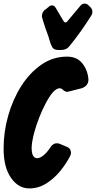

<svg xmlns="http://www.w3.org/2000/svg" viewBox="-41 -1046 534 1068"><path d="M299 -768H283Q258 -768 249 -784.5Q240 -801 235 -820.5Q230 -840 223 -858Q216 -876 210 -894Q192 -949 192 -954Q192 -983 218 -998Q225 -1004 232 -1010Q239 -1016 249 -1016Q261 -1016 269 -1002L311 -931Q317 -921 323 -921Q329 -921 335 -929L407 -1015Q416 -1026 429 -1026Q441 -1026 448 -1019.5Q455 -1013 461 -1007Q470 -998 471.5 -990.5Q473 -983 473 -980V-979Q473 -969 467 -960Q411 -870 345 -789Q329 -768 299 -768ZM122 2Q61 2 20 -57Q-21 -116 -21 -219Q-21 -313 5 -404Q31 -495 78 -568.5Q125 -642 189.5 -686.5Q254 -731 332 -731Q387 -731 417 -693.5Q447 -656 451 -604Q451 -568 413 -555L334 -535Q321 -535 307 -548Q300 -555 291 -555Q257 -555 213 -471Q173 -394 150 -311Q135 -254 135 -224Q135 -166 166 -166Q181 -166 200.5 -181.5Q220 -197 237 -223Q252 -249 276 -249Q284 -249 291 -246Q310 -238 328 -230.5Q346 -223 350 -213Q354 -203 354 -197Q354 -187 349 -178Q327 -135 293.5 -94Q260 -53 216.5 -25.5Q173 2 122 2Z"/></svg>

Font: Bangerz
Style: Bold
Weight: 700
Designer: vernon adams
Foundry: Vernon Adams
Version: Version 2.10;February 7, 2025;FontCreator 13.0.0.2683 64-bit